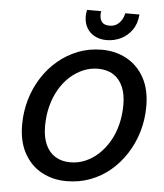

<svg xmlns="http://www.w3.org/2000/svg" viewBox="-61 -969 885 1036"><g transform="rotate(5 382.0 -451.0)"><path d="M338 14Q263 14 203 -18.5Q143 -51 108 -114.5Q73 -178 73 -269Q73 -339 92 -404.5Q111 -470 146.5 -525.5Q182 -581 231 -622Q280 -663 339.5 -686Q399 -709 467 -709Q542 -709 602 -676Q662 -643 697 -580Q732 -517 732 -425Q732 -354 713 -289Q694 -224 658.5 -168.5Q623 -113 574.5 -72Q526 -31 466 -8.5Q406 14 338 14ZM350 -89Q392 -89 430.5 -105.5Q469 -122 501 -151.5Q533 -181 557.5 -222.5Q582 -264 595 -315Q608 -366 608 -423Q608 -481 590 -521.5Q572 -562 538 -583.5Q504 -605 455 -605Q413 -605 374.5 -588.5Q336 -572 303.5 -542.5Q271 -513 247 -471.5Q223 -430 210 -379.5Q197 -329 197 -271Q197 -214 215 -173Q233 -132 267.5 -110.5Q302 -89 350 -89ZM486 -763Q452 -763 424 -777Q396 -791 380 -818Q364 -845 364 -882Q364 -890 365 -898.5Q366 -907 368 -916H445Q444 -911 443.5 -906.5Q443 -902 443 -897Q443 -871 455.5 -856.5Q468 -842 496 -842Q520 -842 536 -853Q552 -864 562 -881Q572 -898 575 -916H652Q648 -865 623.5 -831Q599 -797 563 -780Q527 -763 486 -763Z"/></g></svg>

Font: Ubuntu Sans SemiBold
Style: Italic
Weight: 600
Italic angle: -13.5°
Designer: Dalton Maag Ltd
Foundry: Dalton Maag Ltd
Version: Version 1.006